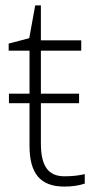

<svg xmlns="http://www.w3.org/2000/svg" viewBox="-20 -679 357 709"><path d="M218 -28C158 -28 131 -66 131 -149V-298H272V-333H131V-492H280V-530H131V-659H110L88 -538L12 -518V-492H89V-333H13V-298H89V-141C89 -38 129 10 218 10C247 10 272 6 293 -1V-36C272 -31 248 -28 218 -28Z"/></svg>

Font: Kathrein 35 Thin
Style: Regular
Weight: 250
Designer: Lazydogs Typefoundry, based on Open Sans by Ascender Corporation
Foundry: Lazydogs Typefoundry
Version: Version 1.003;PS 001.003;hotconv 1.0.88;makeotf.lib2.5.64775